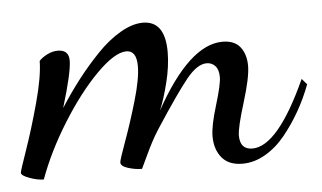

<svg xmlns="http://www.w3.org/2000/svg" viewBox="-89 -384 784 467"><g transform="rotate(-5 303.0 -150.5)"><path d="M241.2 22Q225.1 22 207.5 16.6Q189.9 11.2 189.9 2Q189.9 -3.9 205.8 -47.4Q221.7 -90.8 237.3 -144Q252.9 -197.3 252.9 -228Q252.9 -266.1 228 -266.1Q199.7 -266.1 155 -221.2Q110.4 -176.3 67.6 -107.7Q24.9 -39.1 1 26.9Q-14.2 26.9 -33.7 19.8Q-53.2 12.7 -53.2 5.9Q-53.2 1.5 -36.1 -47.4Q-19 -96.2 -1.7 -159.4Q15.6 -222.7 16.1 -261.2Q22.9 -269 35.9 -275.6Q48.8 -282.2 62 -282.2Q88.9 -282.2 88.9 -255.9Q88.9 -227.1 63 -142.1Q85.4 -177.2 109.4 -208.3Q133.3 -239.3 161.4 -268.6Q189.5 -297.9 219 -314.9Q248.5 -332 273.9 -332Q328.1 -332 328.1 -255.9Q328.1 -221.7 318.1 -181.6Q308.1 -141.6 296.9 -115.2Q381.8 -269 462.9 -269Q492.2 -269 506.1 -251.2Q520 -233.4 520 -205.1Q520 -177.2 501.5 -117.4Q482.9 -57.6 482.9 -38.1Q482.9 -3.9 513.2 -3.9Q575.2 -3.9 647 -162.1L659.2 -147.9Q646.5 -114.3 629.4 -84.2Q612.3 -54.2 590.6 -27.3Q568.8 -0.5 541.7 15.1Q514.6 30.8 485.8 30.8Q452.6 30.8 435.8 10.5Q418.9 -9.8 418.9 -42Q418.9 -67.4 434.1 -116.7Q449.2 -166 449.2 -184.1Q449.2 -202.1 440.9 -211.2Q432.6 -220.2 419.9 -220.2Q397 -220.2 370.6 -187.7Q344.2 -155.3 289.1 -70.8Q279.8 -56.2 271.7 -41Q263.7 -25.9 253.7 -4.4Q243.7 17.1 241.2 22Z"/></g></svg>

Font: Dancing Script OT
Style: Regular
Weight: 400
Foundry: Pablo Impallari. www.impallari.com
Version: Version 1.000